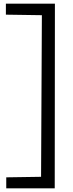

<svg xmlns="http://www.w3.org/2000/svg" viewBox="-20 -775 399 1050"><path d="M279.3 254.9H14.2V194.8L204.6 191.9L209 -691.9L12.2 -694.8V-754.9H280.3Z"/></svg>

Font: Lora
Style: Regular
Weight: 400
Designer: Olga Karpushina, Alexei Vanyashin
Foundry: Cyreal (www.cyreal.org, a@cyreal.org)
Version: Version 1.014